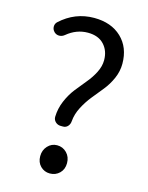

<svg xmlns="http://www.w3.org/2000/svg" viewBox="-117 -835 707 919"><g transform="rotate(15 237.0 -375.0)"><path d="M257.8 -255.9Q256.8 -241.2 247.6 -231Q238.3 -220.7 224.6 -220.7H212.9Q197.3 -220.7 186.5 -231Q175.8 -241.2 175.8 -255.9Q176.8 -296.9 192.9 -335Q209 -373 231.9 -402.3Q254.9 -431.6 277.8 -459Q300.8 -486.3 316.4 -517.1Q332 -547.9 332 -578.1Q332 -625 303.7 -655.3Q275.4 -685.5 223.6 -685.5Q167 -685.5 120.1 -646.5Q108.4 -636.7 94.2 -636.2Q80.1 -635.7 69.3 -645.5L68.4 -646.5Q57.6 -657.2 57.6 -671.9Q57.6 -685.5 67.4 -695.3Q139.6 -761.7 234.4 -761.7Q319.3 -761.7 370.1 -713.4Q420.9 -665 420.9 -584Q420.9 -546.9 405.3 -511.2Q389.6 -475.6 366.2 -446.8Q342.8 -418 319.8 -389.6Q296.9 -361.3 278.8 -326.7Q260.7 -292 257.8 -255.9ZM220.7 12.7Q193.4 12.7 174.3 -6.3Q155.3 -25.4 155.3 -55.7Q155.3 -85.9 174.3 -106.4Q193.4 -127 220.7 -127Q249 -127 268.6 -106.9Q288.1 -86.9 288.1 -56.2Q288.1 -25.4 268.6 -6.3Q249 12.7 220.7 12.7Z"/></g></svg>

Font: Gen Jyuu GothicL Regular
Style: Regular
Weight: 400
Designer: [Source Han Sans]
Ryoko NISHIZUKA  (kana & ideographs); Paul D. Hunt (Latin, Greek & Cyrillic); Wenlong ZHANG  (bopomofo
Version: Version 1.002.20150607